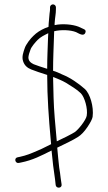

<svg xmlns="http://www.w3.org/2000/svg" viewBox="-20 -729 495 879"><path d="M209 -696V-687C209 -682.3 208.3 -676 207 -668C206.3 -660 205 -645 203 -623C203 -617.7 202.7 -612 202 -606L186 -600C165.4 -591 147.9 -579.9 133 -565C120 -553.2 98.4 -525.6 93 -508C87.3 -490.8 78.4 -468.8 86 -448C92.1 -429.8 104.4 -418.4 123 -411C132 -406.9 175.1 -392.3 196 -386C196 -284.9 203.6 -183.5 212 -91L214 -69L196 -60C178 -50.7 162.3 -43.3 149 -38C120.1 -25.6 102.3 -18 71 -11L61 -9C42.7 -6 49.3 20.3 66 17L76 15C130.2 4.2 169.3 -16.6 216 -40C220.6 10.1 225.4 47.7 232 92L235 119C238.3 135.6 265 133.1 262 115L258 88C256 70 253.7 53.3 251 38C247.7 12.4 245.1 -22.2 242 -53C270 -66.1 318.5 -89.7 337 -102C351.7 -111.3 366 -126.3 380 -147C394 -167.7 402 -183.3 404 -194C410.2 -240.4 392.2 -300.5 368 -322C339.7 -346.8 302.9 -372.9 265 -388C250.9 -394.6 238.6 -400.5 223 -405C223 -461.3 225.5 -508.3 227 -557C227 -566.3 227.3 -576 228 -586C258.8 -593.7 302.6 -592.2 328 -582C340.4 -576.4 362.5 -560.3 370.5 -578.5C374.2 -586.8 371.7 -592.7 363 -596C354.4 -599.7 348.8 -602.1 339 -607C311.9 -617.4 265.3 -621.8 230 -614V-621C232.1 -654.3 236 -663.1 236 -687V-696C236 -702.9 229.5 -709 222.5 -709C215.5 -709 209 -702.9 209 -696ZM223 -376H225C244.8 -368.1 263.4 -360.6 282 -350C305.3 -335 331.5 -320.5 350 -302C367.2 -284.8 382.9 -231.6 377 -199C373.2 -178.2 338.2 -134.8 322 -124C307.1 -114.6 265.8 -93.7 240 -82C239.3 -85.3 239 -89 239 -93C236.3 -122.3 233.5 -154.5 230.5 -189.5C225.1 -252.8 224.5 -310.4 223 -376ZM196 -414C176.7 -419.5 141.2 -432 134 -435C121.2 -441.4 110 -449.2 110 -467C111.7 -480.5 114.4 -487.3 119 -500C121.9 -513.2 143.6 -537.6 152 -546C165.9 -559.9 181.9 -567.5 201 -577C200.3 -570.3 200 -564 200 -558C198.6 -511.2 196 -466.9 196 -414Z"/></svg>

Font: Take Off
Style: Regular, Eh
Weight: 400
Foundry: Cannot Into Space Fonts
Version: Version 0.89